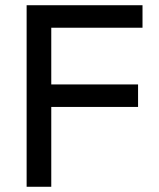

<svg xmlns="http://www.w3.org/2000/svg" viewBox="-20 -714 606 734"><path d="M81.8 0V-694H176V0ZM145.5 -305.2V-391.2H507.8V-305.2ZM145.5 -608V-694H524.8V-608Z"/></svg>

Font: Outfit Thin
Style: Regular
Weight: 100
Designer: Rodrigo Fuenzalida
Foundry: fragTYPE
Version: Version 1.000